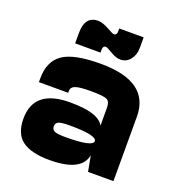

<svg xmlns="http://www.w3.org/2000/svg" viewBox="-129 -807 858 924"><g transform="rotate(20 300.0 -345.0)"><path d="M50 -345V-325H200V-335Q200 -354 221 -362Q242 -370 300 -370Q365 -370 382.5 -361.5Q400 -353 400 -320V-220L550 -250V-330Q550 -510 300 -510Q162 -510 106 -470.5Q50 -431 50 -345ZM550 -250H400V-115L405 -80L420 0H550ZM40 -135Q40 -57 86 -23.5Q132 10 225 10Q389 10 405 -80L400 -150Q400 -120 260 -120Q221 -120 205.5 -126Q190 -132 190 -150Q190 -168 205.5 -174Q221 -180 260 -180Q400 -180 400 -150L405 -215Q390 -285 225 -285Q40 -285 40 -135ZM150 -560V-612Q150 -700 217 -700Q241 -700 272 -682.5Q303 -665 310 -665Q325 -665 325 -685V-700H450V-645Q450 -610 430.5 -585.5Q411 -561 380 -561Q358 -561 330 -578Q302 -595 295 -595Q280 -595 280 -575V-560Z"/></g></svg>

Font: Millimetre
Style: Bold
Weight: 800
Designer: Jérémy Landes
Version: Version 1.0